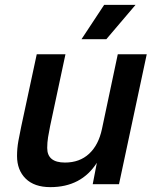

<svg xmlns="http://www.w3.org/2000/svg" viewBox="-20 -757 640 789"><path d="M187 12Q121 12 85.5 -23Q50 -58 50 -116Q50 -147 55.5 -177.5Q61 -208 67 -236L131 -534H249L186 -239Q181 -215 177.5 -193Q174 -171 174 -149Q174 -89 247 -89Q307 -89 346 -125Q385 -161 399 -227L464 -534H583L469 0H361L378 -88Q314 12 187 12ZM315 -596 408 -737H537L417 -596Z"/></svg>

Font: Geist Mono SemiBold
Style: Italic
Weight: 600
Italic angle: -12°
Monospace: yes
Designer: Basement.studio, Andrés Briganti, Mateo Zaragoza
Foundry: Basement.studio, Vercel, Andrés Briganti, Guido Ferreyra, Mateo Zaragoza
Version: Version 1.500; ttfautohint (v1.8.4.7-5d5b)